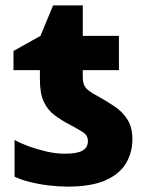

<svg xmlns="http://www.w3.org/2000/svg" viewBox="-20 -682 547 712"><path d="M231 10Q197 10 160 5.5Q123 1 89.5 -7.5Q56 -16 34 -27V-163Q55 -151 86.5 -139.5Q118 -128 153 -120Q188 -112 220 -112Q266 -112 286 -123.5Q306 -135 306 -159Q306 -180 288 -191.5Q270 -203 242 -218Q207 -236 181.5 -255.5Q156 -275 142 -305.5Q128 -336 128 -386V-422H30V-493L130 -549L177 -662H287V-549H421V-422H287V-395Q287 -370 298 -356.5Q309 -343 338 -328Q374 -308 404 -288Q434 -268 452.5 -239Q471 -210 471 -165Q471 -117 447.5 -77Q424 -37 371.5 -13.5Q319 10 231 10Z"/></svg>

Font: Noto Sans ExtraBold
Style: Regular
Weight: 800
Designer: Monotype Design Team
Foundry: Monotype Imaging Inc.
Version: Version 2.007